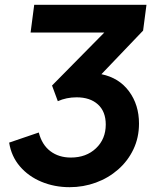

<svg xmlns="http://www.w3.org/2000/svg" viewBox="-20 -765 652 797"><path d="M269 12Q206 12 152 -10.5Q98 -33 62.5 -74.5Q27 -116 18 -173L141 -215Q154 -164 189 -137.5Q224 -111 274 -111Q338 -111 378.5 -149.5Q419 -188 419 -248Q419 -302 386.5 -331.5Q354 -361 298 -361Q256 -361 220 -345L196 -410L413 -630H107L122 -745H588L574 -638L401 -457Q474 -442 515.5 -386Q557 -330 557 -252Q557 -194 534 -145.5Q511 -97 470.5 -61.5Q430 -26 378 -7Q326 12 269 12Z"/></svg>

Font: Plus Jakarta Sans
Style: Bold Italic
Weight: 700
Italic angle: -8°
Designer: Gumpita Rahayu
Foundry: Tokotype
Version: Version 2.071; ttfautohint (v1.8.4.7-5d5b);gftools[0.9.29]